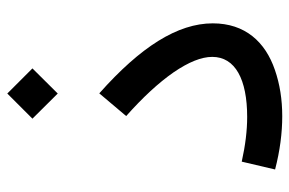

<svg xmlns="http://www.w3.org/2000/svg" viewBox="-156 -650 809 537"><g transform="rotate(-90 248.5 -381.5)"><path d="M451.7 -190.9C451.7 -289.1 386.2 -392.6 255.9 -508.3L192.4 -433.1C244.6 -386.7 285.2 -342.8 314.5 -300.8C343.3 -258.8 357.9 -222.7 357.9 -192.4C357.9 -127.9 294.9 -94.7 189.9 -94.7C152.3 -94.7 111.3 -99.6 64.9 -109.9L43 -16.6C95.7 -2.9 145.5 3.4 191.9 3.4C238.8 3.4 281.7 -3.4 321.3 -17.1C399.9 -43.9 451.7 -100.6 451.7 -190.9ZM255.4 -624.5 325.7 -695.3 255.4 -765.6 185.1 -695.3Z"/></g></svg>

Font: Estedad Medium
Style: Regular
Weight: 500
Designer: Amin Abedi
Version: Version 7.3